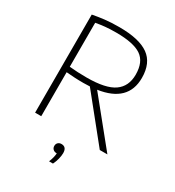

<svg xmlns="http://www.w3.org/2000/svg" viewBox="-225 -878 1125 1234"><g transform="rotate(30 337.0 -260.5)"><path d="M99 0V-728Q140 -736 186.5 -741.5Q233 -747 294 -747Q441 -747 511.5 -697Q582 -647 582 -536Q582 -358 370.5 -327L635.5 0H579L319.5 -322Q296.5 -320.5 271.5 -320.5Q233.5 -320.5 204.8 -322.2Q176 -324 144.5 -326.5V0ZM272 -361Q413.5 -361 475.2 -404.2Q537 -447.5 537 -534.5Q537 -629 479.8 -667.8Q422.5 -706.5 294 -706.5Q245.5 -706.5 212 -703Q178.5 -699.5 144.5 -693.5V-367Q180 -364 205.8 -362.5Q231.5 -361 272 -361ZM333 226Q341.5 205 345.5 188.2Q349.5 171.5 350.5 157H349Q332.5 157 322.5 147.5Q312.5 138 312.5 123Q312.5 108 322 98.8Q331.5 89.5 347 89.5Q385.5 89.5 385.5 135.5Q385.5 154 379.5 178.5Q373.5 203 362 226Z"/></g></svg>

Font: Encode Sans SemiExpanded SemiExpanded ExtraLight
Style: Regular
Weight: 200
Width: 6
Designer: Multiple Designers
Foundry: Impallari Type
Version: Version 3.000; ttfautohint (v1.8.3) -l 8 -r 50 -G 200 -x 14 